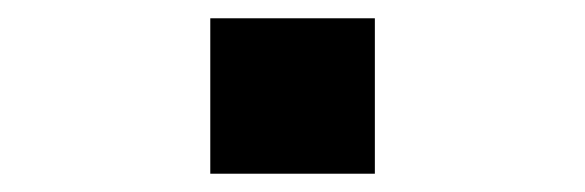

<svg xmlns="http://www.w3.org/2000/svg" viewBox="-20 -406 640 210"><path d="M210 -216V-386H390V-216Z"/></svg>

Font: Geist Mono UltraBlack
Style: Regular
Weight: 900
Monospace: yes
Designer: Basement.studio, Andrés Briganti, Mateo Zaragoza
Foundry: Basement.studio, Vercel, Andrés Briganti, Guido Ferreyra, Mateo Zaragoza
Version: Version 1.400; ttfautohint (v1.8.4.7-5d5b)